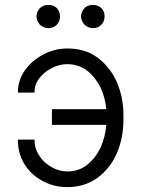

<svg xmlns="http://www.w3.org/2000/svg" viewBox="-20 -752 577 784"><path d="M192 -474Q161 -459 141 -433Q121 -409 121 -374H53Q53 -424 81 -464Q109 -504 156 -529Q202 -554 255 -554Q328 -554 378 -517Q430 -478 457 -417Q484 -354 484 -282V-262Q484 -189 457 -126Q430 -64 378 -26Q326 12 255 12Q199 12 152 -14Q106 -39 79 -83Q53 -126 53 -182H121Q121 -145 140 -117Q157 -89 190 -70Q220 -52 255 -52Q302 -52 336 -79Q369 -105 391 -150Q411 -197 414 -242H192V-306H414Q410 -353 390 -396Q368 -439 335 -464Q300 -490 255 -490Q221 -490 192 -474ZM143 -651Q129 -667 129 -685Q129 -703 143 -719Q157 -732 177 -732Q199 -732 212 -719Q225 -705 225 -685Q225 -665 212 -651Q198 -637 177 -637Q159 -637 143 -651ZM325 -651Q311 -667 311 -685Q311 -703 325 -719Q339 -732 359 -732Q380 -732 394 -719Q407 -705 407 -685Q407 -665 394 -651Q380 -637 359 -637Q341 -637 325 -651Z"/></svg>

Font: Sinter Normal
Style: Regular
Weight: 350
Foundry: Adobe & rsms
Version: Version 1.000